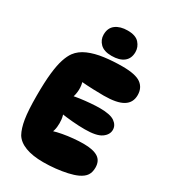

<svg xmlns="http://www.w3.org/2000/svg" viewBox="-225 -1048 1027 1162"><g transform="rotate(30 288.5 -467.0)"><path d="M397 -736Q489 -736 526 -709Q563 -682 563 -631Q563 -578 520 -552Q477 -526 386 -526Q353 -526 310.5 -527.5Q268 -529 222 -533L230 -542Q240 -514 239 -482Q238 -450 227 -421L214 -428Q238 -434 271 -438.5Q304 -443 340 -446Q376 -449 405 -449Q478 -449 508 -427.5Q538 -406 538 -374Q538 -340 504 -316Q470 -292 388 -292Q347 -292 301 -296Q255 -300 209 -307L224 -319Q234 -300 237 -273.5Q240 -247 237 -221Q234 -195 224 -175L221 -184Q249 -193 284.5 -199.5Q320 -206 357.5 -209.5Q395 -213 427 -213Q494 -213 527.5 -192Q561 -171 561 -123Q561 -91 547 -69.5Q533 -48 499 -32Q473 -20 435 -11.5Q397 -3 354.5 1.5Q312 6 270 6Q195 6 145.5 -13Q96 -32 74 -68Q54 -104 44.5 -162.5Q35 -221 35 -323Q35 -419 42 -481.5Q49 -544 62 -583Q75 -622 92 -645Q118 -680 164.5 -700Q211 -720 271.5 -728Q332 -736 397 -736ZM316 -940Q372 -940 396.5 -912.5Q421 -885 421 -850Q421 -805 391 -781.5Q361 -758 306 -758Q253 -758 227 -784Q201 -810 201 -846Q201 -893 232.5 -916.5Q264 -940 316 -940Z"/></g></svg>

Font: DynaPuff SemiBold
Style: Regular
Weight: 600
Designer: Toshi Omagari, Jennifer Daniel
Foundry: Google Fonts
Version: Version 2.000